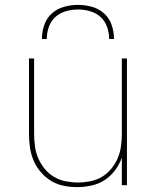

<svg xmlns="http://www.w3.org/2000/svg" viewBox="-20 -760 640 788"><path d="M297 8Q269 8 241.5 2.5Q214 -3 190 -17.5Q166 -32 147.5 -53.5Q129 -75 118 -101Q107 -127 103 -154.5Q99 -182 99 -210V-520H120V-210Q120 -185 123.5 -159.5Q127 -134 137 -110.5Q147 -87 163.5 -67Q180 -47 202 -34Q224 -21 249.5 -16Q275 -11 300 -11Q325 -11 350.5 -16Q376 -21 398 -34Q420 -47 436.5 -67Q453 -87 463 -110.5Q473 -134 476.5 -159.5Q480 -185 480 -210V-520H501V0H480V-113Q470 -85 452 -61Q434 -37 409.5 -21Q385 -5 355.5 1.5Q326 8 297 8ZM152 -600Q152 -629 161.5 -657Q171 -685 192.5 -704.5Q214 -724 242.5 -732Q271 -740 300 -740Q329 -740 357.5 -732Q386 -724 407.5 -704.5Q429 -685 438.5 -657Q448 -629 448 -600H428Q428 -625 419.5 -649.5Q411 -674 392.5 -690.5Q374 -707 349.5 -714Q325 -721 300 -721Q275 -721 250.5 -714Q226 -707 207.5 -690.5Q189 -674 180.5 -649.5Q172 -625 172 -600Z"/></svg>

Font: Iosevka SS04 Thin Extended
Style: Regular
Weight: 100
Width: 7
Monospace: yes
Designer: Belleve Invis
Foundry: Belleve Invis
Version: Version 19.0.0; ttfautohint (v1.8.4)